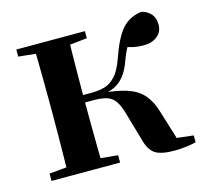

<svg xmlns="http://www.w3.org/2000/svg" viewBox="-86 -649 809 756"><g transform="rotate(-15 318.0 -271.0)"><path d="M37.2 0V-29.9L147 -40.2H208.6L316.8 -29.9V0ZM37.2 -506.8V-535.7H316.8V-506.8L208.6 -495.5H147ZM105.9 0Q107.6 -25.5 108.1 -67.4Q108.6 -109.4 109.1 -154.7Q109.6 -200 109.6 -234.8V-301.2Q109.6 -335.7 109.1 -381Q108.6 -426.4 108.1 -468.7Q107.6 -511 105.9 -535.7H247.6Q246.6 -511 246.1 -468.2Q245.6 -425.4 245.1 -377.7Q244.6 -330 244.6 -289.8V-269.3Q244.6 -217.7 245.1 -164.9Q245.6 -112.1 246.1 -68.8Q246.6 -25.5 247.6 0ZM422.8 -64.1 388.9 -181.4Q379.5 -214.7 366.8 -232.8Q354 -250.9 333.6 -257.6Q313.3 -264.3 279.4 -264.3H176.9V-294.5H279.8Q307.9 -294.5 332 -301Q356.1 -307.4 377 -329.9Q398 -352.3 414.3 -399.3Q441 -476.8 471.5 -511.4Q502 -545.9 552.1 -551.9Q603.7 -536.4 603.7 -485.9Q603.7 -456 582 -438.9Q560.2 -421.8 527.7 -421.8Q503.5 -421.8 485.8 -425.6Q468.1 -429.3 448 -436.9L498.8 -479.7Q477.6 -455.6 465.7 -437.1Q453.8 -418.5 442 -386.8Q427.7 -345.1 408.8 -322.2Q389.8 -299.2 365.9 -288.8Q341.9 -278.3 312.2 -273.1L314.4 -283.3Q378.6 -278.6 419.1 -265.1Q459.6 -251.7 483.3 -225.1Q507.1 -198.6 520.6 -153.9L564.3 -11.8L469.7 -46L624.6 -28.2V0Q605.7 4.5 581.6 7.3Q557.5 10.2 536.2 10.2Q481.1 10.2 457.3 -6Q433.5 -22.2 422.8 -64.1Z"/></g></svg>

Font: Noto Serif KR
Style: Regular
Weight: 200
Designer: Ryoko NISHIZUKA 西塚涼子 (kana & ideographs); Frank Grießhammer (Latin, Greek & Cyrillic); Wenlong ZHANG 张文龙 (bopomofo); San
Foundry: Adobe
Version: Version 2.001;hotconv 1.1.0;makeotfexe 2.6.0